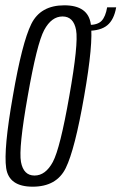

<svg xmlns="http://www.w3.org/2000/svg" viewBox="-20 -699 458 723"><path d="M103 4Q13.5 4 3.2 -66.2Q-7 -136.5 28.5 -337.5Q63 -538 97.8 -608.5Q132.5 -679 222.2 -679Q312 -679 322 -608Q332 -537 297 -337.5Q262 -136 227.5 -66Q193 4 103 4ZM110 -38Q151.5 -38 179 -89.2Q206.5 -140.5 241 -337.5Q276 -535 266.5 -586Q257 -637 215.5 -637Q174 -637 146.5 -586Q119 -535 84.5 -337.5Q49.5 -140.5 59 -89.2Q68.5 -38 110 -38ZM314 -605Q348 -605 362.8 -620.8Q377.5 -636.5 383.5 -671.5H417.5Q409.5 -625 384.2 -604Q359 -583 309.5 -583Z"/></svg>

Font: Anybody Condensed Light
Style: Italic
Weight: 300
Width: 3
Italic angle: -10°
Designer: Tyler Finck
Foundry: Etcetera Type Company
Version: Version 1.010; ttfautohint (v1.8.3) -l 8 -r 50 -G 200 -x 14 